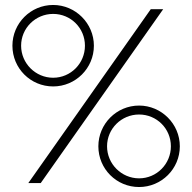

<svg xmlns="http://www.w3.org/2000/svg" viewBox="-20 -737 774 773"><path d="M94 0H144L637 -700H587ZM30 -553C30 -462 103 -389 194 -389C284 -389 358 -462 358 -553C358 -643 284 -717 194 -717C103 -717 30 -643 30 -553ZM65 -553C65 -624 123 -681 194 -681C265 -681 322 -624 322 -553C322 -482 265 -424 194 -424C123 -424 65 -482 65 -553ZM376 -148C376 -57 449 16 540 16C630 16 704 -57 704 -148C704 -238 630 -312 540 -312C449 -312 376 -238 376 -148ZM411 -148C411 -219 469 -276 540 -276C611 -276 668 -219 668 -148C668 -77 611 -19 540 -19C469 -19 411 -77 411 -148Z"/></svg>

Font: RL Madena
Style: Regular
Weight: 400
Designer: I Kadek Wantara Putra
Foundry: Roughlines ID
Version: Version 1.000;Glyphs 3.1.2 (3151)